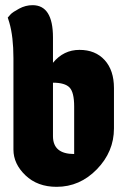

<svg xmlns="http://www.w3.org/2000/svg" viewBox="-20 -723 493 743"><path d="M185 -578V-480Q226 -530 287.5 -530Q349 -530 385 -490.5Q421 -451 421 -382V-226Q421 -136 355 -68Q289 0 199 0Q125 0 78.5 -44.5Q32 -89 32 -144V-498Q32 -581 16 -636L10 -655Q14 -660 21.5 -668Q29 -676 54 -689.5Q79 -703 106 -703Q185 -703 185 -578ZM267 -127V-311Q267 -366 249 -384.5Q231 -403 185 -403V-196Q185 -127 267 -127Z"/></svg>

Font: Chela One
Style: Regular
Weight: 400
Designer: Miguel Hernandez
Foundry: LatinoType
Version: Version 1.001